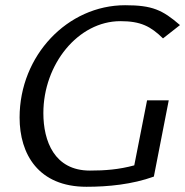

<svg xmlns="http://www.w3.org/2000/svg" viewBox="-20 -705 709 735"><path d="M55 -255C55 -115 127 10 311 10C394 10 486 1 569 -29L626 -321H543L494 -72C435 -56 382 -52 324 -52C188 -52 146 -165 146 -272C146 -459 279 -624 441 -624C519 -624 557 -604 604 -558L669 -609C602 -667 563 -685 459 -685C239 -685 55 -493 55 -255Z"/></svg>

Font: KpSans
Style: Italic
Weight: 400
Italic angle: -11°
Version: Version 0.66